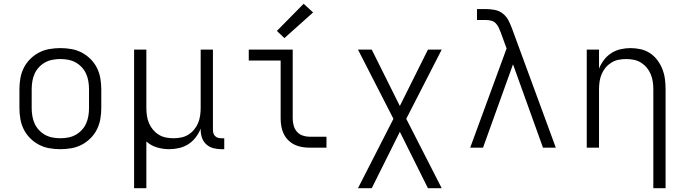

<svg xmlns="http://www.w3.org/2000/svg" viewBox="-20 -783 3640 1018"><path d="M300 8Q271 8 242 3Q213 -2 187 -15.5Q161 -29 140 -50Q119 -71 106 -97Q93 -123 88 -152Q83 -181 83 -210V-310Q83 -339 88 -368Q93 -397 106 -423Q119 -449 140 -470Q161 -491 187 -504.5Q213 -518 242 -523Q271 -528 300 -528Q329 -528 358 -523Q387 -518 413 -504.5Q439 -491 460 -470Q481 -449 494 -423Q507 -397 512 -368Q517 -339 517 -310V-210Q517 -181 512 -152Q507 -123 494 -97Q481 -71 460 -50Q439 -29 413 -15.5Q387 -2 358 3Q329 8 300 8ZM300 -50Q321 -50 342 -54Q363 -58 381 -68Q399 -78 413.5 -93.5Q428 -109 436.5 -128Q445 -147 448.5 -168Q452 -189 452 -210V-310Q452 -331 448.5 -352Q445 -373 436.5 -392Q428 -411 413.5 -426.5Q399 -442 381 -452Q363 -462 342 -466Q321 -470 300 -470Q279 -470 258 -466Q237 -462 219 -452Q201 -442 186.5 -426.5Q172 -411 163.5 -392Q155 -373 151.5 -352Q148 -331 148 -310V-210Q148 -189 151.5 -168Q155 -147 163.5 -128Q172 -109 186.5 -93.5Q201 -78 219 -68Q237 -58 258 -54Q279 -50 300 -50Z M691 215V-520H756V-210Q756 -190 759 -169.5Q762 -149 770 -130Q778 -111 791 -95.5Q804 -80 821.5 -69Q839 -58 859.5 -54Q880 -50 900 -50Q920 -50 940.5 -54Q961 -58 978.5 -69Q996 -80 1009 -95.5Q1022 -111 1030 -130Q1038 -149 1041 -169.5Q1044 -190 1044 -210V-520H1109V-94Q1109 -85 1111.5 -76.5Q1114 -68 1120.5 -61.5Q1127 -55 1135.5 -52.5Q1144 -50 1153 -50H1169V8H1153Q1132 8 1111 2.5Q1090 -3 1074 -17.5Q1058 -32 1051 -52.5Q1044 -73 1044 -94V-101Q1034 -76 1017.5 -54.5Q1001 -33 978.5 -18.5Q956 -4 929.5 2Q903 8 877 8Q844 8 812 -1.5Q780 -11 756 -33V215Z M1622 0Q1602 0 1581 -3.5Q1560 -7 1541.5 -16Q1523 -25 1508 -40Q1493 -55 1484 -74Q1475 -93 1471.5 -113.5Q1468 -134 1468 -155V-462H1299V-520H1532V-155Q1532 -136 1537 -117.5Q1542 -99 1554.5 -84.5Q1567 -70 1585.5 -64Q1604 -58 1622 -58H1711V0ZM1488 -581 1448 -619 1590 -763 1640 -717Z M1878 215 2066 -153 1878 -520H1951L2100 -221L2249 -520H2322L2134 -153L2322 215H2249L2100 -84L1951 215Z M2473 0 2666 -526 2635 -611Q2630 -624 2624 -637Q2618 -650 2608 -660Q2598 -670 2584 -673.5Q2570 -677 2555 -677H2509V-735H2555Q2579 -735 2603 -730.5Q2627 -726 2646 -711Q2665 -696 2676 -674.5Q2687 -653 2695 -631L2927 0H2859L2700 -442L2541 0Z M3444 215V-310Q3444 -330 3441 -350.5Q3438 -371 3430 -390Q3422 -409 3409 -424.5Q3396 -440 3378.5 -451Q3361 -462 3340.5 -466Q3320 -470 3300 -470Q3280 -470 3259.5 -466Q3239 -462 3221.5 -451Q3204 -440 3191 -424.5Q3178 -409 3170 -390Q3162 -371 3159 -350.5Q3156 -330 3156 -310V0H3091V-520H3156V-419Q3166 -444 3182.5 -465.5Q3199 -487 3221.5 -501.5Q3244 -516 3270.5 -522Q3297 -528 3323 -528Q3350 -528 3377 -522Q3404 -516 3426.5 -501Q3449 -486 3465.5 -464Q3482 -442 3492 -416.5Q3502 -391 3505.5 -364Q3509 -337 3509 -310V215Z"/></svg>

Font: Iosevka SS04 Light Extended
Style: Regular
Weight: 300
Width: 7
Monospace: yes
Designer: Belleve Invis
Foundry: Belleve Invis
Version: Version 19.0.0; ttfautohint (v1.8.4)